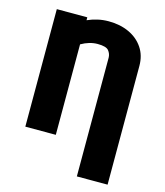

<svg xmlns="http://www.w3.org/2000/svg" viewBox="-132 -821 964 1123"><g transform="rotate(15 349.5 -259.5)"><path d="M626.4 203.1H440.3V-515.6Q440 -539.1 424.9 -557.9Q409.8 -576.7 358 -576.7Q308.6 -576.7 258.5 -547.9V0H73.9V-711.6H258.5V-693.9Q286.9 -706.7 318.9 -714.1Q350.9 -721.6 386.4 -721.6Q456 -721.6 510.1 -696.4Q564.3 -671.2 595.3 -625Q626.4 -578.8 626.4 -515.6Z"/></g></svg>

Font: Inter UI Black
Style: Regular
Weight: 900
Designer: Rasmus Andersson
Foundry: rsms
Version: 3.2;8d6f07862